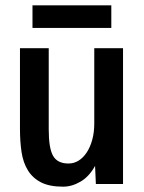

<svg xmlns="http://www.w3.org/2000/svg" viewBox="-20 -707 540 721"><path d="M55 -526H163V-221Q163 -150 179.5 -121.5Q196 -93 237 -93Q258 -93 275.5 -104Q293 -115 306 -135Q319 -155 326.5 -182.5Q334 -210 334 -243V-526H442V-16H340L337 -84Q315 -44 282.5 -25Q250 -6 217 -6Q166 -6 134.5 -22Q103 -38 85 -67Q67 -96 61 -135.5Q55 -175 55 -223ZM398 -602H102V-687H398Z"/></svg>

Font: D2Coding
Style: Bold
Weight: 700
Monospace: yes
Designer: Yong-Rak Park; Jeong-Hwan Yoon; Sang-Min Lee;
Foundry: NHN Corporation
Version: Version 1.3.2; Build 20180524